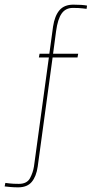

<svg xmlns="http://www.w3.org/2000/svg" viewBox="-89 -656 406 825"><path d="M-11 149Q-29 149 -45 147.5Q-61 146 -69 145L-66 130L-49 132Q-41 133 -31 133.5Q-21 134 -8 134Q27 134 40 109.5Q53 85 57 59L121 -409H78L81 -425H123L139 -542Q146 -588 166.5 -612Q187 -636 226 -636Q245 -636 260 -635Q275 -634 285 -632L283 -618L266 -620Q258 -621 247.5 -621.5Q237 -622 224 -622Q193 -622 176 -598Q159 -574 152 -522L139 -425H247L244 -409H137L73 60Q67 102 47.5 125.5Q28 149 -11 149Z"/></svg>

Font: Alumni Sans Pinstripe
Style: Regular
Weight: 400
Designer: Robert E. Leuschke
Foundry: Robert E. Leuschke
Version: Version 1.010; ttfautohint (v1.8.4.7-5d5b)